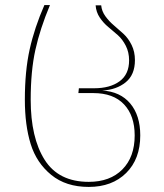

<svg xmlns="http://www.w3.org/2000/svg" viewBox="-20 -540 646 757"><path d="M330 197Q240 197 182 149.5Q124 102 101 28Q78 -46 78 -147Q78 -260 97 -345.5Q116 -431 155 -520H177Q138 -427 119.5 -343.5Q101 -260 101 -147Q101 3 156 90Q211 177 330 177Q414 177 462.5 128Q511 79 511 -6Q511 -84 469 -128.5Q427 -173 348 -173H289L291 -192H351Q414 -192 451.5 -219.5Q489 -247 489 -302Q489 -334 476 -359.5Q463 -385 444.5 -401.5Q426 -418 407 -433.5Q388 -449 373.5 -470.5Q359 -492 357 -519H379Q381 -496 395.5 -476Q410 -456 429 -440Q448 -424 467 -406.5Q486 -389 499 -362.5Q512 -336 512 -303Q512 -245 475.5 -215.5Q439 -186 383 -183Q454 -179 493.5 -132Q533 -85 533 -6Q533 87 477.5 142Q422 197 330 197Z"/></svg>

Font: FiraGO Thin
Style: Regular
Weight: 100
Designer: bBox Type
Foundry: bBox Type GmbH
Version: Version 1.001;PS 001.001;hotconv 1.0.88;makeotf.lib2.5.64775